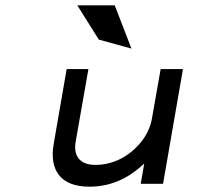

<svg xmlns="http://www.w3.org/2000/svg" viewBox="-20 -692 767 723"><path d="M412 -672H271L352 -543L475 -509ZM182 -149C166 -54 205 11 317 11C406 11 472 -28 523 -76L510 0H594L669 -432H585L552 -245C543 -192 510 -149 474 -120C441 -93 395 -71 340 -71C278 -71 256 -107 265 -159L313 -432H231Z"/></svg>

Font: Charger Monospace
Style: Regular
Weight: 400
Designer: Jasper
Foundry: Cannot Into Space Fonts
Version: Version 0.980